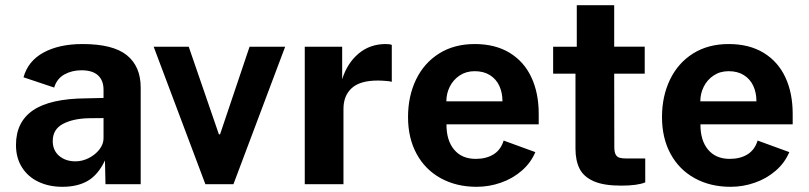

<svg xmlns="http://www.w3.org/2000/svg" viewBox="-20 -709 3113 739"><path d="M312 -330.5 378.5 -332V-363.5Q378.5 -399.5 357.2 -419Q336 -438.5 293.5 -438.5Q257 -438.5 228 -422.5Q199 -406.5 188.5 -372L70.5 -411.5Q88 -474.5 148 -507Q208 -539.5 297.5 -539.5Q415 -539.5 468.2 -496.5Q521.5 -453.5 521.5 -372V0H386L384 -91.5Q357.5 -36 318 -13Q278.5 10 220 10Q169 10 128.5 -9Q88 -28 64.8 -64.5Q41.5 -101 41.5 -151Q41.5 -239.5 107.2 -284.5Q173 -329.5 312 -330.5ZM270.5 -88Q297 -88 322 -100.8Q347 -113.5 362.8 -134Q378.5 -154.5 378.5 -176.5V-254.5L324 -254Q262 -253 222.5 -232.2Q183 -211.5 183 -166Q183 -130 207.8 -109Q232.5 -88 270.5 -88Z M878.5 0H770.5L571.5 -529H706.5L822.5 -192H827L940.5 -529H1077.5Z M1153 -529H1297V-404Q1316.5 -466 1360.2 -502.8Q1404 -539.5 1464.5 -539.5Q1481.5 -539.5 1488 -536V-394Q1482 -396.5 1465 -397.5Q1448.5 -399 1434 -399Q1366 -399 1334 -370Q1302 -341 1302 -290V0H1153Z M1807 -539.5Q1886 -539.5 1941.5 -505.8Q1997 -472 2025.2 -411.5Q2053.5 -351 2053.5 -271V-230.5H1698.5Q1698 -169 1727.8 -133.2Q1757.5 -97.5 1811 -97.5Q1851.5 -97.5 1879.5 -114.8Q1907.5 -132 1918.5 -168L2040.5 -123.5Q2023 -82 1988 -51.8Q1953 -21.5 1907.8 -5.8Q1862.5 10 1814.5 10Q1736.5 10 1676.5 -23Q1616.5 -56 1583.5 -116.8Q1550.5 -177.5 1550.5 -258.5Q1550.5 -338.5 1581.2 -402.5Q1612 -466.5 1670 -503Q1728 -539.5 1807 -539.5ZM1914 -319Q1914 -352 1902 -378.2Q1890 -404.5 1865.8 -419.8Q1841.5 -435 1807 -435Q1774 -435 1749.2 -418.5Q1724.5 -402 1711.2 -375.5Q1698 -349 1698 -319Z M2344 -425.5 2344.5 -143.5Q2344.5 -124 2349.5 -114.5Q2354.5 -105 2364.2 -102Q2374 -99 2392 -99H2463.5V-7Q2433.5 5.5 2370.5 5.5Q2303 5.5 2264.5 -11.8Q2226 -29 2210.5 -60.2Q2195 -91.5 2195 -137V-425.5H2109V-529H2200V-689H2344V-529.5H2461.5V-425.5Z M2784.5 -539.5Q2863.5 -539.5 2919 -505.8Q2974.5 -472 3002.8 -411.5Q3031 -351 3031 -271V-230.5H2676Q2675.5 -169 2705.2 -133.2Q2735 -97.5 2788.5 -97.5Q2829 -97.5 2857 -114.8Q2885 -132 2896 -168L3018 -123.5Q3000.5 -82 2965.5 -51.8Q2930.5 -21.5 2885.2 -5.8Q2840 10 2792 10Q2714 10 2654 -23Q2594 -56 2561 -116.8Q2528 -177.5 2528 -258.5Q2528 -338.5 2558.8 -402.5Q2589.5 -466.5 2647.5 -503Q2705.5 -539.5 2784.5 -539.5ZM2891.5 -319Q2891.5 -352 2879.5 -378.2Q2867.5 -404.5 2843.2 -419.8Q2819 -435 2784.5 -435Q2751.5 -435 2726.8 -418.5Q2702 -402 2688.8 -375.5Q2675.5 -349 2675.5 -319Z"/></svg>

Font: 1883 Sans
Style: Bold
Weight: 700
Designer: 1883 Sans project is a fork of Public Sans.
Version: Version 1.009